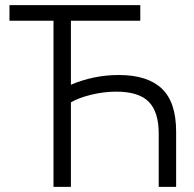

<svg xmlns="http://www.w3.org/2000/svg" viewBox="-20 -730 759 750"><path d="M189 0V-649H17V-710H528V-649H257V-399Q299 -417 346 -427Q393 -437 444 -437Q556 -437 612 -384Q668 -331 668 -216V0H600V-208Q600 -293 561 -332.5Q522 -372 434 -372Q386 -372 336.5 -360Q287 -348 257 -330V0Z"/></svg>

Font: Raleway
Style: Regular
Weight: 400
Designer: Matt McInerney, Pablo Impallari, Rodrigo Fuenzalida
Foundry: Matt McInerney, Pablo Impallari, Rodrigo Fuenzalida
Version: Version 4.101;RELEASE